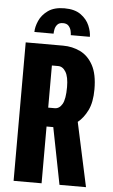

<svg xmlns="http://www.w3.org/2000/svg" viewBox="-60 -928 569 967"><g transform="rotate(5 225.0 -444.0)"><path d="M46.5 0V-700H236Q282.5 -700 322.8 -680.5Q363 -661 387.5 -616Q412 -571 412 -494.5Q412 -429 391.8 -388Q371.5 -347 342.5 -324L412.5 0H278.5L222 -287H188V0ZM188 -382.5H221Q244.5 -382.5 259 -407.8Q273.5 -433 273.5 -493.5Q273.5 -545.5 258.2 -570.5Q243 -595.5 220 -595.5H188ZM226.5 -888Q278.5 -888 309.2 -865.8Q340 -843.5 353 -812.5Q366 -781.5 366 -756H269.5Q269.5 -764.5 266.5 -778Q263.5 -791.5 254 -802.2Q244.5 -813 225.5 -813Q206 -813 196.8 -802.2Q187.5 -791.5 185 -778Q182.5 -764.5 182.5 -756H85.5Q85.5 -781.5 99 -812.5Q112.5 -843.5 143.5 -865.8Q174.5 -888 226.5 -888Z"/></g></svg>

Font: Trispace Condensed SemiBold
Style: Regular
Weight: 600
Width: 3
Designer: Tyler Finck
Foundry: Etcetera Type Company
Version: Version 1.210; ttfautohint (v1.8.3)